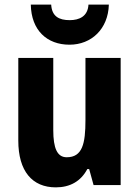

<svg xmlns="http://www.w3.org/2000/svg" viewBox="-20 -850 601 829"><path d="M450 -830H362C359 -779 322 -763 281 -763C235 -763 204 -779 201 -830H113C115 -719 183 -657 280 -657C375 -657 447 -725 450 -830ZM501 -600H349V-332C349 -230 336 -171 268 -171C227 -171 210 -210 210 -288V-600H59V-243C59 -111 119 -41 221 -41C282 -41 329 -67 357 -120H365L384 -51H501Z"/></svg>

Font: Noto Sans Tamil UI Condensed ExtraBold
Style: Regular
Weight: 800
Width: 3
Designer: Jelle Bosma - Monotype Design Team
Foundry: Monotype Imaging Inc.
Version: Version 2.004